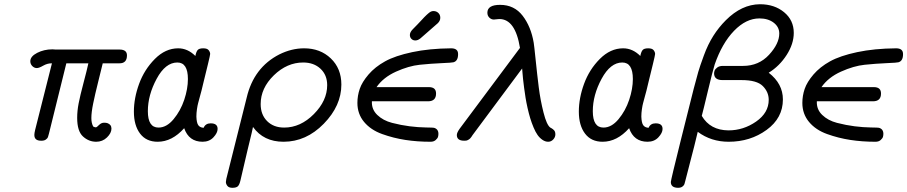

<svg xmlns="http://www.w3.org/2000/svg" viewBox="-20 -664 4281 906"><path d="M123 -375Q123 -397.9 155.5 -414.6Q188 -431.2 227.1 -431.2Q230 -431.2 235.1 -430.7Q240.2 -430.2 243.2 -430.2H543.9Q579.1 -430.2 579.1 -402.8Q579.1 -364.7 543 -365.2H464.8Q459 -340.3 443.6 -279.1Q428.2 -217.8 419.7 -175.8Q411.1 -133.8 411.1 -106.9Q411.1 -83 419.9 -66.9Q427.7 -63 433.1 -63Q436 -63 447 -74Q458 -85 471.2 -85Q481 -85 486.8 -83Q505.9 -76.2 505.9 -57.1Q505.9 -36.1 484.9 -15.6Q463.9 4.9 434.1 4.9Q398.9 4.9 371.6 -20Q344.2 -44.9 344.2 -107.9Q344.2 -141.1 351.1 -176.5Q357.9 -211.9 374 -272.5Q390.1 -333 397 -365.2H293L210.9 -33.2Q208 -22 206.1 -16.6Q204.1 -11.2 196.5 -5.6Q189 0 175.8 0H173.8Q141.6 0 142.1 -27.8Q142.1 -35.6 146 -51.8L225.1 -365.2H223.1Q203.1 -365.2 183.6 -354Q164.1 -342.8 153.8 -342.8Q141.6 -342.8 132.3 -352.3Q123 -361.8 123 -375Z M611.8 -137.2Q611.8 -201.2 636.5 -268.6Q661.1 -335.9 710.9 -386Q760.7 -436 820.8 -436Q865.7 -436 901.9 -399.9Q905.8 -419.9 912.8 -428Q919.9 -436 939 -436Q958 -436 964.8 -427Q971.7 -418 971.7 -409.2Q971.7 -404.3 961.2 -361.1Q950.7 -317.9 940.7 -277.3Q930.7 -236.8 930.7 -235.8Q928.7 -229 923.3 -208.5Q918 -188 915 -177.5Q912.1 -167 909.4 -148.9Q906.7 -130.9 906.7 -113.8Q907.7 -84 915.8 -73Q923.8 -62 940.9 -61Q949.7 -82 974.1 -82Q1007.3 -82 1006.8 -55.2Q1006.8 -37.1 987.3 -16.1Q967.8 4.9 936 4.9Q871.1 4.9 849.1 -59.1Q792 4.9 724.1 4.9Q669.9 4.9 640.9 -33.7Q611.8 -72.3 611.8 -137.2ZM677.7 -139.2Q677.7 -62 728 -62Q766.1 -62 799.1 -101.6Q832 -141.1 849.4 -193.1Q866.7 -245.1 866.7 -291Q866.7 -369.1 816.9 -369.1Q760.7 -369.1 719.2 -292.2Q677.7 -215.3 677.7 -139.2Z M1045.9 194.8Q1045.9 189.9 1047.9 180.2L1144 -203.1Q1177.2 -345.2 1297.9 -407.2Q1356 -436 1415 -436Q1491.2 -436 1541 -388.4Q1590.8 -340.8 1590.8 -265.1Q1590.8 -165 1507.8 -80.1Q1424.8 4.9 1317.9 4.9Q1223.6 4.9 1173.8 -64.9Q1171.9 -53.7 1167.7 -36.9Q1163.6 -20 1148.7 41.5Q1133.8 103 1114.7 187Q1109.9 208 1102.3 215.1Q1094.7 222.2 1076.7 222.2Q1059.6 222.2 1052.7 212.9Q1045.9 203.6 1045.9 194.8ZM1210 -172.9Q1210 -123 1240.5 -92.5Q1271 -62 1320.8 -62Q1397.9 -62 1460.9 -125.5Q1523.9 -189 1523.9 -262.2Q1523.9 -310.1 1492.4 -339.6Q1460.9 -369.1 1410.6 -369.1Q1334.5 -369.1 1272.2 -308.6Q1210 -248 1210 -172.9Z M1666.5 -178.2Q1666.5 -212.4 1677.5 -244.6Q1688.5 -276.9 1719 -312.5Q1749.5 -348.1 1797.1 -374.5Q1844.7 -400.9 1925.3 -418Q2005.9 -435.1 2108.9 -436Q2142.1 -436 2141.6 -408.2Q2141.6 -376 2119.6 -370.1Q2114.7 -368.2 2063.7 -366Q2012.7 -363.8 1960.7 -358.4Q1908.7 -353 1848.6 -325.9Q1788.6 -298.8 1756.8 -252.9H2003.9Q2038.1 -252.9 2037.6 -222.2Q2037.6 -186 1999.5 -186H1734.9Q1732.9 -147.9 1760.3 -121.6Q1787.6 -95.2 1830.1 -84.2Q1872.6 -73.2 1913.1 -68.1Q1953.6 -63 1989.7 -62.5Q2025.9 -62 2027.8 -61Q2048.8 -55.2 2048.8 -32.2Q2048.8 -25.4 2046.9 -18.3Q2044.9 -11.2 2035.9 -3.2Q2026.9 4.9 2011.7 4.9Q1948.7 4.9 1892.8 -3.7Q1836.9 -12.2 1783.2 -31.5Q1729.5 -50.8 1698 -88.6Q1666.5 -126.5 1666.5 -178.2ZM1914.1 -499Q1914.1 -512.2 1927.7 -525.9Q1939 -537.1 1950.4 -549.1Q1961.9 -561 1968.3 -568.1Q1974.6 -575.2 1981.7 -582.5Q1988.8 -589.8 1992.9 -593.5Q1997.1 -597.2 2001.5 -601.1Q2005.9 -605 2008.3 -606.4Q2010.7 -607.9 2013.7 -609.4Q2016.6 -610.8 2019.3 -611.3Q2022 -611.8 2025.9 -611.8Q2039.1 -611.8 2048.3 -603Q2057.6 -594.2 2057.6 -580.1Q2057.6 -565.9 2045.7 -554.4Q2033.7 -543 1963.9 -482.9Q1951.7 -473.1 1939.9 -473.1Q1928.7 -473.1 1921.4 -480.5Q1914.1 -487.8 1914.1 -499Z M2135.7 -26.9Q2135.7 -38.1 2149.4 -57.1L2433.6 -438Q2411.6 -574.2 2336.4 -574.2Q2331.5 -574.2 2322.5 -573Q2313.5 -571.8 2310.5 -571.8Q2298.3 -571.8 2289.1 -580.8Q2279.8 -589.8 2279.8 -604Q2279.8 -641.1 2339.8 -641.1Q2406.7 -641.1 2446.3 -589.6Q2485.8 -538.1 2498.5 -461.9Q2500.5 -450.7 2507.6 -381.8Q2514.6 -313 2522.2 -252.4Q2529.8 -191.9 2544.7 -133.1Q2559.6 -74.2 2576.7 -62Q2577.6 -62 2582 -59.1Q2586.4 -56.2 2588.6 -54.7Q2590.8 -53.2 2594.2 -49.6Q2597.7 -45.9 2599.1 -41Q2600.6 -36.1 2600.6 -29.8Q2600.6 -16.6 2590.6 -5.9Q2580.6 4.9 2566.7 4.9Q2552.7 4.9 2539.6 -4.2Q2526.4 -13.2 2516.6 -27.1Q2506.8 -41 2497.8 -62.5Q2488.8 -84 2482.2 -105.5Q2475.6 -127 2469.5 -154.1Q2463.4 -181.2 2460 -202.6Q2456.5 -224.1 2453.1 -250Q2449.7 -275.9 2448.2 -290.5Q2446.8 -305.2 2445.3 -322.5Q2443.8 -339.8 2443.8 -340.8L2209.5 -25.9Q2208.5 -23.9 2206.1 -20.5Q2203.6 -17.1 2202.1 -15.1Q2200.7 -13.2 2198.2 -10.5Q2195.8 -7.8 2193.1 -6.3Q2190.4 -4.9 2187 -2.9Q2183.6 -1 2179.7 -0.5Q2175.8 0 2170.4 0Q2135.7 0 2135.7 -26.9Z M2711.4 -137.2Q2711.4 -201.2 2736.1 -268.6Q2760.7 -335.9 2810.5 -386Q2860.4 -436 2920.4 -436Q2965.3 -436 3001.5 -399.9Q3005.4 -419.9 3012.5 -428Q3019.5 -436 3038.6 -436Q3057.6 -436 3064.5 -427Q3071.3 -418 3071.3 -409.2Q3071.3 -404.3 3060.8 -361.1Q3050.3 -317.9 3040.3 -277.3Q3030.3 -236.8 3030.3 -235.8Q3028.3 -229 3022.9 -208.5Q3017.6 -188 3014.6 -177.5Q3011.7 -167 3009 -148.9Q3006.3 -130.9 3006.3 -113.8Q3007.3 -84 3015.4 -73Q3023.4 -62 3040.5 -61Q3049.3 -82 3073.7 -82Q3106.9 -82 3106.4 -55.2Q3106.4 -37.1 3086.9 -16.1Q3067.4 4.9 3035.6 4.9Q2970.7 4.9 2948.7 -59.1Q2891.6 4.9 2823.7 4.9Q2769.5 4.9 2740.5 -33.7Q2711.4 -72.3 2711.4 -137.2ZM2777.3 -139.2Q2777.3 -62 2827.6 -62Q2865.7 -62 2898.7 -101.6Q2931.6 -141.1 2949 -193.1Q2966.3 -245.1 2966.3 -291Q2966.3 -369.1 2916.5 -369.1Q2860.4 -369.1 2818.8 -292.2Q2777.3 -215.3 2777.3 -139.2Z M3145.5 194.8Q3145.5 186 3192.4 -2L3253.4 -245.1Q3267.6 -299.3 3274.9 -324.7Q3282.2 -350.1 3301.3 -402.1Q3320.3 -454.1 3345.9 -494.6Q3371.6 -535.2 3405.3 -568.8Q3479.5 -643.1 3565.4 -644H3566.4Q3634.3 -644 3679.9 -606.4Q3725.6 -568.8 3725.6 -508.8Q3725.6 -457 3691.9 -404.5Q3658.2 -352.1 3607.4 -320.8Q3674.3 -269 3674.3 -194.8Q3674.3 -106.9 3597.4 -51Q3520.5 4.9 3418.5 4.9Q3335.4 4.9 3272.5 -42Q3268.6 -21 3214.4 187Q3211.4 199.2 3209.5 205.1Q3207.5 210.9 3200 216.6Q3192.4 222.2 3179.2 222.2Q3145.5 221.7 3145.5 194.8ZM3291.5 -117.2Q3331.5 -49.3 3417.5 -48.8Q3488.3 -48.8 3547.9 -90.3Q3607.4 -131.8 3607.4 -192.9Q3607.4 -230 3579.3 -258.1Q3551.3 -286.1 3479.5 -286.1H3389.6Q3349.6 -286.1 3349.6 -317.9Q3349.6 -323.7 3352.1 -330.8Q3354.5 -337.9 3364.5 -345.5Q3374.5 -353 3390.6 -353H3486.3Q3560.5 -353 3608.9 -405.5Q3657.2 -458 3657.2 -505.9Q3657.2 -536.6 3630.9 -556.9Q3604.5 -577.1 3563.5 -577.1Q3500.5 -577.1 3443.8 -518.6Q3387.2 -460 3352.5 -359.9Q3342.8 -329.1 3320.1 -233.6Q3297.4 -138.2 3291.5 -117.2Z M3766.1 -178.2Q3766.1 -212.4 3777.1 -244.6Q3788.1 -276.9 3818.6 -312.5Q3849.1 -348.1 3896.7 -374.5Q3944.3 -400.9 4024.9 -418Q4105.5 -435.1 4208.5 -436Q4241.7 -436 4241.2 -408.2Q4241.2 -376 4219.2 -370.1Q4214.4 -368.2 4163.3 -366Q4112.3 -363.8 4060.3 -358.4Q4008.3 -353 3948.2 -325.9Q3888.2 -298.8 3856.4 -252.9H4103.5Q4137.7 -252.9 4137.2 -222.2Q4137.2 -186 4099.1 -186H3834.5Q3832.5 -147.9 3859.9 -121.6Q3887.2 -95.2 3929.7 -84.2Q3972.2 -73.2 4012.7 -68.1Q4053.2 -63 4089.4 -62.5Q4125.5 -62 4127.4 -61Q4148.4 -55.2 4148.4 -32.2Q4148.4 -25.4 4146.5 -18.3Q4144.5 -11.2 4135.5 -3.2Q4126.5 4.9 4111.3 4.9Q4048.3 4.9 3992.4 -3.7Q3936.5 -12.2 3882.8 -31.5Q3829.1 -50.8 3797.6 -88.6Q3766.1 -126.5 3766.1 -178.2Z"/></svg>

Font: CMU Typewriter Text
Style: Italic
Weight: 500
Italic angle: -14.04°
Version: Version 0.7.0